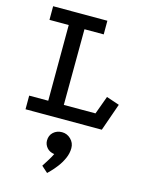

<svg xmlns="http://www.w3.org/2000/svg" viewBox="-131 -670 817 1060"><g transform="rotate(15 277.5 -140.0)"><path d="M38 -589H348V-511H238L236 -78H417L455 -182L529 -157L474 0H38V-78H147L148 -511H38ZM244 309 208 277Q208 277 216 264.5Q224 252 235.5 233.5Q247 215 255 198Q227 194 212 176Q197 158 197 136Q197 106 217 88Q237 70 266 70Q295 70 316.5 91Q338 112 338 142Q338 172 325 201Q312 230 293.5 254Q275 278 260.5 292.5Q246 307 244 309Z"/></g></svg>

Font: Podkova Medium
Style: Regular
Weight: 500
Designer: Ilya Yudin
Foundry: Cyreal (www.cyreal.org)
Version: Version 2.103